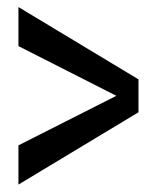

<svg xmlns="http://www.w3.org/2000/svg" viewBox="-20 -508 430 531"><path d="M31 2.5 363 -197.5V-288.5L31 -488.5V-380.5L325.5 -231V-255L31 -106Z"/></svg>

Font: Anybody UltraCondensed Thin Medium
Style: Regular
Weight: 500
Version: Version 1.111